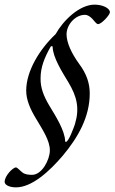

<svg xmlns="http://www.w3.org/2000/svg" viewBox="-36 -660 494 828"><path d="M33 148C102 148 178 78 235 11C301 -68 351 -156 351 -257C351 -300 338 -341 305 -385C273 -429 251 -476 251 -512C251 -554 289 -596 330 -596C343 -596 353 -588 362 -579C372 -568 380 -556 387 -556C402 -556 438 -596 438 -607C438 -625 406 -640 372 -640C306 -640 236 -571 204 -513C135 -448 77 -354 77 -269C77 -230 94 -190 119 -149C146 -103 180 -54 179 -10C178 30 145 94 102 94C87 94 71 92 61 84C49 75 40 63 33 62C19 62 -16 99 -16 124C-16 138 5 148 33 148ZM245 -51C244 -97 203 -161 177 -204C152 -246 138 -282 139 -323C139 -370 156 -412 182 -458C183 -460 186 -461 188 -461C189 -461 191 -460 191 -458C192 -412 233 -348 259 -305C296 -243 308 -193 287 -124C283 -112 260 -48 248 -48C247 -48 245 -49 245 -51Z"/></svg>

Font: EB Garamond
Style: Italic
Weight: 400
Italic angle: -17.2°
Designer: Georg Duffner and Octavio Pardo
Foundry: Georg Duffner
Version: Version 1.000;PS 001.000;hotconv 1.0.88;makeotf.lib2.5.64775